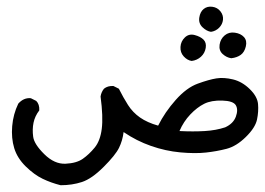

<svg xmlns="http://www.w3.org/2000/svg" viewBox="-20 -264 783 567"><path d="M159 283Q131 276 106 264Q81 252 56 227.5Q31 203 22 173.5Q13 144 16 108.5Q19 73 34 42Q50 24 71 26L87 34Q97 44 96 62Q83 79 79 98.5Q75 118 78 140Q81 162 111 191.5Q141 221 173.5 219.5Q206 218 224.5 205Q243 192 259.5 172Q276 152 280.5 116.5Q285 81 277 21Q279 8 287 -2Q298 -11 315 -10L331 -2Q344 24 358 46Q372 68 393.5 83Q415 98 447 107Q467 67 499 31Q531 -5 564 -17Q597 -29 619 -32.5Q641 -36 668 -29.5Q695 -23 717.5 -1Q740 21 742 43Q744 65 739 89Q734 113 706 140.5Q678 168 649 175.5Q620 183 588 186.5Q556 190 512.5 186Q469 182 426 167Q383 152 345 126Q342 151 331.5 172.5Q321 194 286 229Q251 264 222 273.5Q193 283 159 283ZM645 112Q669 101 676.5 80.5Q684 60 676.5 47Q669 34 636.5 33Q604 32 583 42.5Q562 53 542 74Q522 95 510 123Q551 125 584.5 123Q618 121 645 112ZM546 -84Q533 -86 522.5 -97.5Q512 -109 513 -125.5Q514 -142 526 -153.5Q538 -165 555 -160.5Q572 -156 581 -147Q590 -138 587.5 -122.5Q585 -107 573.5 -96.5Q562 -86 546 -84ZM663 -92Q649 -94 637.5 -104.5Q626 -115 628.5 -132Q631 -149 643.5 -159.5Q656 -170 673.5 -167.5Q691 -165 700.5 -154.5Q710 -144 706 -127Q702 -110 691 -102Q680 -94 663 -92ZM603 -170Q590 -172 578 -183.5Q566 -195 568.5 -212Q571 -229 581.5 -237.5Q592 -246 607 -244Q622 -242 631 -230.5Q640 -219 638.5 -205.5Q637 -192 627 -182Q617 -172 603 -170Z"/></svg>

Font: NaniFont Regular
Style: Regular
Weight: 400
Designer: Nanigashitei
Version: Version 1.036